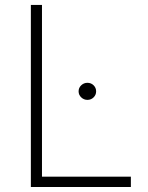

<svg xmlns="http://www.w3.org/2000/svg" viewBox="-20 -747 591 767"><path d="M103.3 0V-727.3H147.7V-41.2H502.8V0ZM329.2 -348Q315 -348 304.5 -358Q294 -367.9 294 -382.1Q294 -396.3 304.5 -406.3Q315 -416.2 329.2 -416.2Q343.8 -416.2 353.9 -406.3Q364 -396.3 364 -382.1Q364 -367.9 353.9 -358Q343.8 -348 329.2 -348Z"/></svg>

Font: Inter Extra Light BETA
Style: Regular
Weight: 200
Designer: Rasmus Andersson
Foundry: rsms
Version: Version 3.011;git-f93a4a705